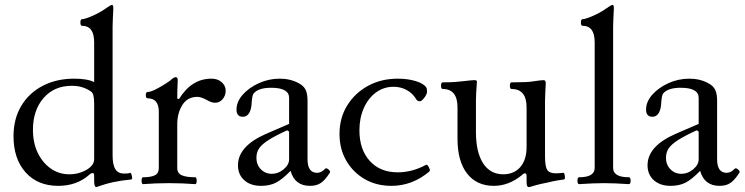

<svg xmlns="http://www.w3.org/2000/svg" viewBox="-20 -745 3029 781"><path d="M372 16Q363 16 363 -9V-30Q363 -41 358 -41Q350 -41 343 -34Q292 11 217 11Q133 11 84 -44Q35 -99 35 -191Q35 -261 66 -313.5Q97 -366 153 -395.5Q209 -425 282 -425Q336 -425 363 -411V-573Q363 -640 314 -640Q307 -640 307 -653.5Q307 -667 314 -667Q322 -667 340.5 -674Q359 -681 379 -691.5Q399 -702 412 -712Q430 -725 436 -725Q441 -725 441 -711Q440 -685 439 -669Q438 -653 438 -636V-113Q438 -74 449.5 -56.5Q461 -39 484 -39Q491 -39 498 -39.5Q505 -40 510 -42Q512 -43 514.5 -36Q517 -29 517.5 -22.5Q518 -16 514 -15Q473 -11 440.5 -4Q408 3 372 16ZM262 -36Q302 -36 335 -56Q363 -74 363 -97V-324Q363 -364 351 -372Q318 -396 272 -396Q200 -396 157 -346Q114 -296 114 -217Q114 -164 133.5 -123.5Q153 -83 186.5 -59.5Q220 -36 262 -36Z M562 4Q558 4 556.5 -3Q555 -10 556.5 -17Q558 -24 562 -24Q594 -24 610 -32Q626 -40 626 -62V-290Q626 -345 581 -345Q573 -345 573 -358Q573 -371 581 -371Q593 -371 613.5 -381.5Q634 -392 653.5 -404.5Q673 -417 680 -424Q688 -431 695 -431Q703 -431 703 -419Q702 -400 701.5 -381.5Q701 -363 701 -344L708 -342Q759 -425 840 -425Q866 -425 882 -410.5Q898 -396 898 -376Q898 -356 885.5 -341.5Q873 -327 855 -327Q847 -327 838.5 -330Q830 -333 820 -339Q797 -351 783 -351Q742 -351 721.5 -317.5Q701 -284 701 -240V-62Q701 -40 719.5 -32Q738 -24 774 -24Q778 -24 779.5 -17Q781 -10 779.5 -3Q778 4 774 4Q747 2 721 1Q695 0 668 0Q641 0 614.5 1Q588 2 562 4Z M1042 11Q999 11 973.5 -12Q948 -35 948 -73Q948 -150 1061 -200L1156 -241V-347Q1156 -388 1083 -388Q1030 -388 1011 -364Q1005 -355 1003 -318Q1001 -296 992 -283Q983 -270 968 -270Q942 -270 942 -299Q942 -331 967 -359.5Q992 -388 1032.5 -406.5Q1073 -425 1118 -425Q1162 -425 1196 -406Q1215 -396 1223 -380Q1231 -364 1231 -334V-97Q1231 -42 1270 -42Q1287 -42 1303 -59Q1308 -63 1316.5 -55.5Q1325 -48 1322 -43Q1303 -13 1285.5 -1Q1268 11 1241 11Q1179 11 1162 -50Q1128 -15 1102.5 -2Q1077 11 1042 11ZM1086 -38Q1112 -38 1134 -56.5Q1156 -75 1156 -97V-210L1148 -215Q1100 -193 1072.5 -175.5Q1045 -158 1034 -141.5Q1023 -125 1023 -103Q1023 -75 1041 -56.5Q1059 -38 1086 -38Z M1572 11Q1511 11 1463.5 -16.5Q1416 -44 1388.5 -91.5Q1361 -139 1361 -200Q1361 -265 1392 -315.5Q1423 -366 1476.5 -395.5Q1530 -425 1598 -425Q1639 -425 1671.5 -415Q1704 -405 1714 -389Q1717 -385 1717 -372Q1717 -362 1706 -347.5Q1695 -333 1688 -333Q1677 -333 1672 -343Q1658 -366 1634 -379Q1610 -392 1581 -392Q1541 -392 1509.5 -369Q1478 -346 1460 -305.5Q1442 -265 1442 -215Q1442 -137 1484 -90.5Q1526 -44 1598 -44Q1656 -44 1712 -74Q1716 -77 1720.5 -71Q1725 -65 1727.5 -57.5Q1730 -50 1726 -47Q1657 11 1572 11Z M2130 16Q2122 16 2122 -6V-28Q2122 -40 2116 -40Q2110 -40 2102 -32Q2049 11 1989 11Q1919 11 1880 -39Q1841 -89 1841 -181V-308Q1841 -383 1781 -383Q1774 -383 1774 -396.5Q1774 -410 1781 -410Q1810 -410 1830.5 -411.5Q1851 -413 1867 -415Q1882 -417 1894 -418Q1906 -419 1910 -419Q1920 -419 1920 -413Q1916 -361 1916 -337V-208Q1916 -126 1945 -81Q1974 -36 2027 -36Q2071 -36 2096.5 -65.5Q2122 -95 2122 -147V-308Q2122 -383 2061 -383Q2054 -383 2054 -396.5Q2054 -410 2061 -410Q2093 -410 2116.5 -411Q2140 -412 2155 -415Q2169 -417 2178 -418Q2187 -419 2191 -419Q2200 -419 2200 -407Q2199 -383 2198 -366Q2197 -349 2197 -337V-109Q2197 -68 2206 -54Q2215 -40 2241 -40Q2256 -40 2270 -42Q2274 -43 2276 -36.5Q2278 -30 2278 -23Q2278 -16 2274 -15Q2267 -14 2250.5 -11.5Q2234 -9 2205 -2Q2175 4 2161 8Q2147 12 2137 15Q2134 16 2130 16Z M2336 4Q2331 4 2329.5 -3Q2328 -10 2329.5 -17Q2331 -24 2336 -24Q2399 -24 2399 -62V-573Q2399 -640 2350 -640Q2343 -640 2343 -653.5Q2343 -667 2350 -667Q2358 -667 2376.5 -674Q2395 -681 2415 -691.5Q2435 -702 2448 -712Q2466 -725 2472 -725Q2477 -725 2477 -711Q2476 -685 2475 -669Q2474 -653 2474 -636V-62Q2474 -24 2538 -24Q2543 -24 2544.5 -17Q2546 -10 2544.5 -3Q2543 4 2538 4Q2510 2 2483.5 1Q2457 0 2437 0Q2417 0 2390.5 1Q2364 2 2336 4Z M2708 11Q2665 11 2639.5 -12Q2614 -35 2614 -73Q2614 -150 2727 -200L2822 -241V-347Q2822 -388 2749 -388Q2696 -388 2677 -364Q2671 -355 2669 -318Q2667 -296 2658 -283Q2649 -270 2634 -270Q2608 -270 2608 -299Q2608 -331 2633 -359.5Q2658 -388 2698.5 -406.5Q2739 -425 2784 -425Q2828 -425 2862 -406Q2881 -396 2889 -380Q2897 -364 2897 -334V-97Q2897 -42 2936 -42Q2953 -42 2969 -59Q2974 -63 2982.5 -55.5Q2991 -48 2988 -43Q2969 -13 2951.5 -1Q2934 11 2907 11Q2845 11 2828 -50Q2794 -15 2768.5 -2Q2743 11 2708 11ZM2752 -38Q2778 -38 2800 -56.5Q2822 -75 2822 -97V-210L2814 -215Q2766 -193 2738.5 -175.5Q2711 -158 2700 -141.5Q2689 -125 2689 -103Q2689 -75 2707 -56.5Q2725 -38 2752 -38Z"/></svg>

Font: Junicode SmExp
Style: Regular
Weight: 400
Width: 6
Designer: Peter S. Baker
Version: Version 2.205; ttfautohint (v1.8.4)